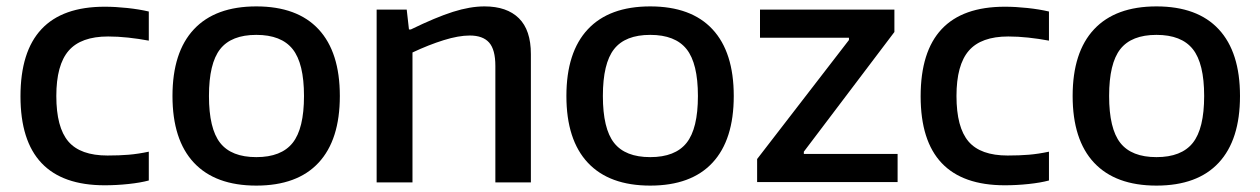

<svg xmlns="http://www.w3.org/2000/svg" viewBox="-20 -570 3939 600"><path d="M307 9Q44 9 44 -269Q44 -549 307 -549Q341 -549 378 -545Q415 -541 445 -534V-443Q413 -449 380.5 -452.5Q348 -456 318 -456Q233 -456 194.5 -411.5Q156 -367 156 -270Q156 -172 193.5 -128Q231 -84 316 -84Q353 -84 382.5 -86.5Q412 -89 445 -96V-6Q419 1 381.5 5Q344 9 307 9Z M668 -123.5Q703 -79 781 -79Q859 -79 894.5 -123.5Q930 -168 930 -270Q930 -372 894.5 -416.5Q859 -461 781 -461Q703 -461 668 -416.5Q633 -372 633 -270Q633 -168 668 -123.5ZM975.5 -61.5Q909 10 781 10Q653 10 586 -61.5Q519 -133 519 -270Q519 -407 586 -478.5Q653 -550 781 -550Q909 -550 975.5 -478.5Q1042 -407 1042 -270Q1042 -133 975.5 -61.5Z M1157 -540H1251L1258 -478H1264Q1342 -516 1395.5 -533Q1449 -550 1494 -550Q1564 -550 1601.5 -513Q1639 -476 1639 -401V0H1528V-364Q1528 -415 1508.5 -437Q1489 -459 1448 -459Q1413 -459 1366.5 -444.5Q1320 -430 1269 -406V0H1157Z M1899 -123.5Q1934 -79 2012 -79Q2090 -79 2125.5 -123.5Q2161 -168 2161 -270Q2161 -372 2125.5 -416.5Q2090 -461 2012 -461Q1934 -461 1899 -416.5Q1864 -372 1864 -270Q1864 -168 1899 -123.5ZM2206.5 -61.5Q2140 10 2012 10Q1884 10 1817 -61.5Q1750 -133 1750 -270Q1750 -407 1817 -478.5Q1884 -550 2012 -550Q2140 -550 2206.5 -478.5Q2273 -407 2273 -270Q2273 -133 2206.5 -61.5Z M2346 -73 2633 -445V-452H2355V-540H2775V-470L2492 -96V-89H2785V-1H2346Z M3120 9Q2857 9 2857 -269Q2857 -549 3120 -549Q3154 -549 3191 -545Q3228 -541 3258 -534V-443Q3226 -449 3193.5 -452.5Q3161 -456 3131 -456Q3046 -456 3007.5 -411.5Q2969 -367 2969 -270Q2969 -172 3006.5 -128Q3044 -84 3129 -84Q3166 -84 3195.5 -86.5Q3225 -89 3258 -96V-6Q3232 1 3194.5 5Q3157 9 3120 9Z M3481 -123.5Q3516 -79 3594 -79Q3672 -79 3707.5 -123.5Q3743 -168 3743 -270Q3743 -372 3707.5 -416.5Q3672 -461 3594 -461Q3516 -461 3481 -416.5Q3446 -372 3446 -270Q3446 -168 3481 -123.5ZM3788.5 -61.5Q3722 10 3594 10Q3466 10 3399 -61.5Q3332 -133 3332 -270Q3332 -407 3399 -478.5Q3466 -550 3594 -550Q3722 -550 3788.5 -478.5Q3855 -407 3855 -270Q3855 -133 3788.5 -61.5Z"/></svg>

Font: EncodeSans
Style: Medium
Weight: 500
Designer: Pablo Impallari, Andres Torresi
Foundry: Pablo Impallari, Andres Torresi
Version: Version 1.000; ttfautohint (v1.4.1)